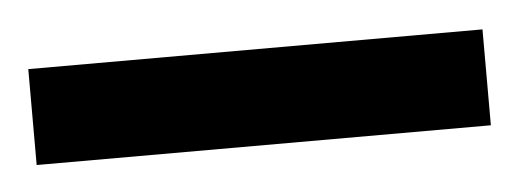

<svg xmlns="http://www.w3.org/2000/svg" viewBox="-24 -716 395 146"><g transform="rotate(-5 173.5 -642.5)"><path d="M0 -678.7H346.7V-605.5H0Z"/></g></svg>

Font: Andika DR AuSIL
Style: Regular
Weight: 400
Designer: Annie Olsen & Victor Gaultney
Foundry: SIL International
Version: Version 0.003